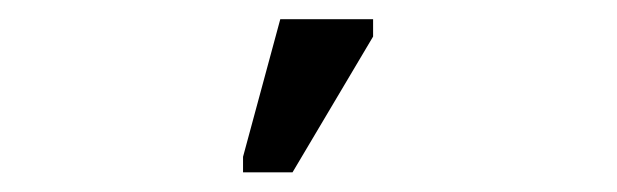

<svg xmlns="http://www.w3.org/2000/svg" viewBox="-20 -765 640 199"><path d="M231.9 -586.4V-602.5L270.5 -745.1H366.7V-727.1L283.2 -586.4Z"/></svg>

Font: Cousine
Style: Regular
Weight: 400
Monospace: yes
Designer: Steve Matteson
Foundry: Monotype Imaging Inc.
Version: Version 1.21